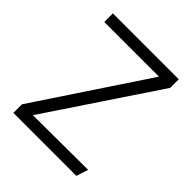

<svg xmlns="http://www.w3.org/2000/svg" viewBox="-181 -766 884 884"><g transform="rotate(45 261.0 -324.0)"><path d="M47 -592V-648H476V-592L118 -56L476 -58L457 0H47V-56L403 -592Z"/></g></svg>

Font: Gafata
Style: Regular
Weight: 400
Designer: Lautaro Hourcade
Foundry: Lautaro Hourcade
Version: Version 4.002; ttfautohint (v0.94.20-1c74) -l 7 -r 28 -G 0 -